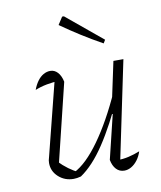

<svg xmlns="http://www.w3.org/2000/svg" viewBox="-82 -780 713 852"><g transform="rotate(-10 275.0 -354.5)"><path d="M215 -429 126 -64 123 -86Q143 -65 165.5 -48.5Q188 -32 207 -24L189 -25Q245 -53 306 -138Q367 -223 423 -348L435 -326Q407 -264 379.5 -212.5Q352 -161 325 -120.5Q298 -80 270.5 -50.5Q243 -21 215 -2Q197 3 182 3Q142 3 114 -22.5Q86 -48 86 -85Q86 -98 90 -109L178 -458L196 -437Q166 -436 137 -430.5Q108 -425 84 -415Q92 -437 104 -453.5Q116 -470 131 -478.5Q146 -487 162 -487Q181 -487 195 -472Q209 -457 215 -429ZM354 -52 402 -250 397 -252 446 -482H491L395 -22L384 -45Q412 -45 438 -51Q464 -57 489 -67Q482 -45 469.5 -28.5Q457 -12 441.5 -3Q426 6 410 6Q388 6 373.5 -9.5Q359 -25 354 -52ZM417 -566Q368 -593 323 -621.5Q278 -650 234 -681L256 -715H264L426 -581Z"/></g></svg>

Font: Piazzolla Thin Thin
Style: Italic
Weight: 250
Italic angle: -11.3°
Version: Version 2.005